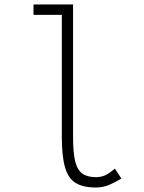

<svg xmlns="http://www.w3.org/2000/svg" viewBox="-20 -820 640 854"><path d="M406 14Q349 14 316 -6.5Q283 -27 269 -76.5Q255 -126 255 -211V-754H129V-800H305V-211Q305 -143 314 -104Q323 -65 345.5 -48.5Q368 -32 406 -32Q429 -32 447 -40Q465 -48 491 -70L520 -26Q483 -4 458.5 5Q434 14 406 14Z"/></svg>

Font: Victor Mono Thin
Style: Regular
Weight: 100
Monospace: yes
Designer: Rune Bjørnerås
Version: Version 1.561;gftools[0.9.30]